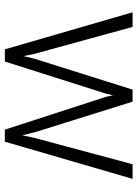

<svg xmlns="http://www.w3.org/2000/svg" viewBox="93 -661 568 794"><g transform="rotate(90 377.0 -264.0)"><path d="M223.1 -123.5 350.6 -528.3H400.4L525.9 -127L539.6 -72.3L550.3 -122.6L659.2 -528.3H719.7L565.9 0H516.1L379.9 -419.9L374 -447.8L367.7 -419.4L234.4 0H184.1L30.8 -528.3H91.3L203.1 -121.1L211.9 -76.7Z"/></g></svg>

Font: Vazirmatn RD UI FD ExtraLight
Style: Regular
Weight: 200
Designer: Saber Rastikerdar
Foundry: Saber Rastikerdar
Version: Version 33.003